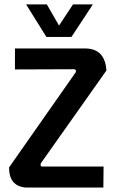

<svg xmlns="http://www.w3.org/2000/svg" viewBox="-20 -838 511 859"><path d="M443.4 -92.8H169.9Q159.2 -92.8 162.1 -104.5Q163.1 -107.4 164.1 -109.4L456.1 -522.5Q450.2 -618.2 365.2 -621.1H46.9V-527.3L309.6 -528.3Q322.3 -528.3 319.3 -516.6Q318.4 -514.6 317.4 -512.7L20.5 -88.9Q20.5 -5.9 93.8 1Q99.6 1 104.5 1H442.4ZM187.5 -672.9H299.8L395.5 -818.4H306.6L244.1 -723.6L189.5 -818.4H96.7Z"/></svg>

Font: Gemunu Libre
Style: Bold
Weight: 700
Designer: Pushpananda Ekanayake, Sol Matas, Kosala Senevirathne
Foundry: Mooniak
Version: Version 1.001